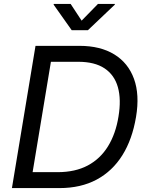

<svg xmlns="http://www.w3.org/2000/svg" viewBox="-20 -962 758 982"><path d="M283.7 0H92.3L105.5 -81.5H274.9Q364.7 -81.5 429 -115.7Q493.2 -149.9 532.5 -213.9Q571.8 -277.8 585.9 -365.2Q600.6 -453.1 583 -515.9Q565.4 -578.6 514.9 -612.3Q464.4 -646 379.9 -646H195.3L209 -727.5H386.7Q493.2 -727.5 564.5 -683.8Q635.7 -640.1 665.3 -558.8Q694.8 -477.5 675.8 -364.3Q656.7 -249.5 606 -168.2Q555.2 -86.9 474.4 -43.5Q393.6 0 283.7 0ZM253.9 -727.5 133.3 0H41L161.6 -727.5ZM341.3 -941.9 397.5 -856.4 481 -941.9H567.9L566.9 -938L429.7 -807.6H346.7L254.4 -938L254.9 -941.9Z"/></svg>

Font: Inter 16pt
Style: Italic
Weight: 400
Italic angle: -9.3988°
Version: Version 4.001;git-66647c0bb